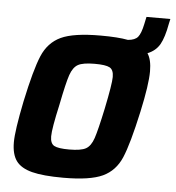

<svg xmlns="http://www.w3.org/2000/svg" viewBox="-47 -644 640 697"><g transform="rotate(5 273.0 -296.0)"><path d="M546 -600 542 -582Q533 -532 518.5 -506.5Q504 -481 474 -469Q489 -447 489 -404Q489 -356 467 -255Q441 -136 419.5 -85.5Q398 -35 352 -13.5Q306 8 209 8Q135 8 94.5 -2.5Q54 -13 36.5 -37Q19 -61 19 -105Q19 -147 41 -255Q66 -373 87.5 -424Q109 -475 155 -496.5Q201 -518 299 -518Q363 -518 399 -511Q425 -513 435.5 -526Q446 -539 453 -572L459 -600ZM356 -372Q356 -398 341.5 -406Q327 -414 287 -414Q244 -414 226 -404Q208 -394 198 -365Q188 -336 172 -255Q152 -166 152 -138Q152 -112 166.5 -104Q181 -96 221 -96Q264 -96 282 -106Q300 -116 310 -145.5Q320 -175 337 -255Q356 -347 356 -372Z"/></g></svg>

Font: Saira Semi Condensed SemiBold
Style: Italic
Weight: 600
Width: 4
Italic angle: -12°
Designer: Hector Gatti with collaboration of the Omnibus-Type team
Foundry: Omnibus-Type
Version: Version 1.001; ttfautohint (v1.8)